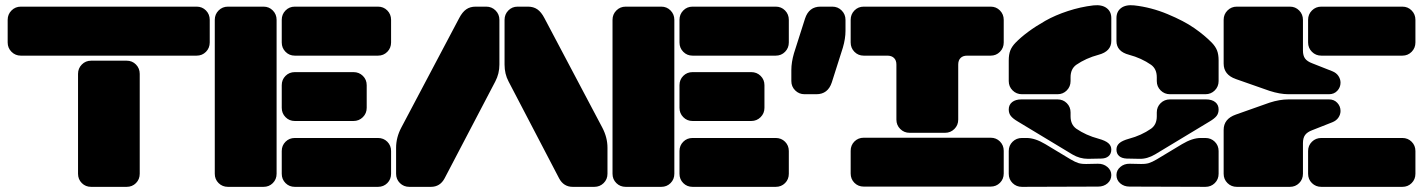

<svg xmlns="http://www.w3.org/2000/svg" viewBox="-20 -726 5529 746"><path d="M744.1 -509.8H61Q39.6 -509.8 24.7 -524.7Q9.8 -539.6 9.8 -561V-648.9Q9.8 -670.4 24.7 -685.3Q39.6 -700.2 61 -700.2H744.1Q765.6 -700.2 780.3 -685.3Q794.9 -670.4 794.9 -648.9V-561Q794.9 -539.6 780.3 -524.7Q765.6 -509.8 744.1 -509.8ZM472.2 0H334Q312.5 0 297.9 -14.6Q283.2 -29.3 283.2 -50.8V-439Q283.2 -460.4 297.9 -475.3Q312.5 -490.2 334 -490.2H472.2Q493.7 -490.2 508.3 -475.3Q522.9 -460.4 522.9 -439V-50.8Q522.9 -29.3 508.3 -14.6Q493.7 0 472.2 0Z M1003.9 0H865.7Q844.2 0 829.3 -14.6Q814.5 -29.3 814.5 -50.8V-648.9Q814.5 -670.4 829.3 -685.3Q844.2 -700.2 865.7 -700.2H1003.9Q1025.4 -700.2 1040 -685.3Q1054.7 -670.4 1054.7 -648.9V-50.8Q1054.7 -29.3 1040 -14.6Q1025.4 0 1003.9 0ZM1448.7 -509.8H1125.5Q1104 -509.8 1089.4 -524.7Q1074.7 -539.6 1074.7 -561V-648.9Q1074.7 -670.4 1089.4 -685.3Q1104 -700.2 1125.5 -700.2H1448.7Q1470.2 -700.2 1484.9 -685.3Q1499.5 -670.4 1499.5 -648.9V-561Q1499.5 -539.6 1484.9 -524.7Q1470.2 -509.8 1448.7 -509.8ZM1353.5 -255.9H1125.5Q1104 -255.9 1089.4 -270.8Q1074.7 -285.6 1074.7 -307.1V-395Q1074.7 -416.5 1089.4 -431.2Q1104 -445.8 1125.5 -445.8H1353.5Q1375 -445.8 1389.9 -431.2Q1404.8 -416.5 1404.8 -395V-307.1Q1404.8 -285.6 1389.9 -270.8Q1375 -255.9 1353.5 -255.9ZM1448.7 0H1125.5Q1104 0 1089.4 -14.6Q1074.7 -29.3 1074.7 -50.8V-139.2Q1074.7 -160.6 1089.4 -175.3Q1104 -189.9 1125.5 -189.9H1448.7Q1470.2 -189.9 1484.9 -175.3Q1499.5 -160.6 1499.5 -139.2V-50.8Q1499.5 -29.3 1484.9 -14.6Q1470.2 0 1448.7 0Z M1828.1 -700.2H1869.1Q1890.6 -700.2 1905.5 -685.3Q1920.4 -670.4 1920.4 -648.9V-475.1Q1920.4 -439.5 1904.3 -409.2L1707.5 -33.2Q1689.9 0 1654.3 0H1570.3Q1548.8 0 1533.9 -14.6Q1519 -29.3 1519 -50.8V-151.9Q1519 -191.9 1539.1 -230L1764.2 -655.8Q1776.4 -679.2 1791.5 -689.7Q1806.6 -700.2 1828.1 -700.2ZM1991.2 -700.2H2031.2Q2052.7 -700.2 2067.9 -689.7Q2083 -679.2 2095.2 -655.8L2320.3 -230Q2340.3 -191.9 2340.3 -151.9V-50.8Q2340.3 -29.3 2325.4 -14.6Q2310.5 0 2289.1 0H2205.1Q2169.9 0 2152.3 -33.2L1956.1 -409.2Q1940.4 -438.5 1940.4 -475.1V-648.9Q1940.4 -670.4 1955.1 -685.3Q1969.7 -700.2 1991.2 -700.2Z M2549.3 0H2411.1Q2389.6 0 2374.8 -14.6Q2359.9 -29.3 2359.9 -50.8V-648.9Q2359.9 -670.4 2374.8 -685.3Q2389.6 -700.2 2411.1 -700.2H2549.3Q2570.8 -700.2 2585.4 -685.3Q2600.1 -670.4 2600.1 -648.9V-50.8Q2600.1 -29.3 2585.4 -14.6Q2570.8 0 2549.3 0ZM2994.1 -509.8H2670.9Q2649.4 -509.8 2634.8 -524.7Q2620.1 -539.6 2620.1 -561V-648.9Q2620.1 -670.4 2634.8 -685.3Q2649.4 -700.2 2670.9 -700.2H2994.1Q3015.6 -700.2 3030.3 -685.3Q3044.9 -670.4 3044.9 -648.9V-561Q3044.9 -539.6 3030.3 -524.7Q3015.6 -509.8 2994.1 -509.8ZM2898.9 -255.9H2670.9Q2649.4 -255.9 2634.8 -270.8Q2620.1 -285.6 2620.1 -307.1V-395Q2620.1 -416.5 2634.8 -431.2Q2649.4 -445.8 2670.9 -445.8H2898.9Q2920.4 -445.8 2935.3 -431.2Q2950.2 -416.5 2950.2 -395V-307.1Q2950.2 -285.6 2935.3 -270.8Q2920.4 -255.9 2898.9 -255.9ZM2994.1 0H2670.9Q2649.4 0 2634.8 -14.6Q2620.1 -29.3 2620.1 -50.8V-139.2Q2620.1 -160.6 2634.8 -175.3Q2649.4 -189.9 2670.9 -189.9H2994.1Q3015.6 -189.9 3030.3 -175.3Q3044.9 -160.6 3044.9 -139.2V-50.8Q3044.9 -29.3 3030.3 -14.6Q3015.6 0 2994.1 0Z M3168 -700.2H3213.9Q3235.4 -700.2 3250.2 -685.3Q3265.1 -670.4 3265.1 -648.9V-606Q3265.1 -576.2 3254.9 -541L3211.9 -405.8Q3196.8 -359.9 3151.9 -359.9H3106Q3084.5 -359.9 3069.6 -374.8Q3054.7 -389.6 3054.7 -411.1V-454.1Q3054.7 -483.9 3064.9 -519L3107.9 -653.8Q3123 -700.2 3168 -700.2ZM3335.9 -700.2H3829.1Q3850.6 -700.2 3865.2 -685.3Q3879.9 -670.4 3879.9 -648.9V-561Q3879.9 -539.6 3865.2 -524.7Q3850.6 -509.8 3829.1 -509.8H3737.8Q3721.2 -509.8 3712.2 -500.7Q3703.1 -491.7 3703.1 -475.1V-261.2Q3703.1 -239.7 3688.2 -224.9Q3673.3 -210 3651.9 -210H3514.2Q3492.7 -210 3477.8 -224.9Q3462.9 -239.7 3462.9 -261.2V-475.1Q3462.9 -491.7 3453.6 -500.7Q3444.3 -509.8 3427.7 -509.8H3335.9Q3314.5 -509.8 3299.8 -524.7Q3285.2 -539.6 3285.2 -561V-648.9Q3285.2 -670.4 3299.8 -685.3Q3314.5 -700.2 3335.9 -700.2ZM3879.9 -140.1V-51.8Q3879.9 -30.3 3865.2 -15.6Q3850.6 -1 3829.1 -1H3335.9Q3314.5 -1 3299.8 -15.6Q3285.2 -30.3 3285.2 -51.8V-140.1Q3285.2 -161.6 3299.8 -176.3Q3314.5 -190.9 3335.9 -190.9H3829.1Q3850.6 -190.9 3865.2 -176.3Q3879.9 -161.6 3879.9 -140.1Z M4139.6 -425.8V-411.1Q4139.6 -389.6 4125 -374.8Q4110.4 -359.9 4088.9 -359.9H3950.7Q3929.2 -359.9 3914.3 -374.8Q3899.4 -389.6 3899.4 -411.1V-491.2Q3899.4 -514.6 3905.5 -530Q3911.6 -545.4 3925.8 -560.1Q3946.3 -581.1 3974.9 -602.3Q4003.4 -623.5 4041.7 -645.3Q4080.1 -667 4129.2 -683.1Q4178.2 -699.2 4228.5 -705.1Q4261.2 -708.5 4279.5 -694.8Q4297.9 -681.2 4297.9 -655.8V-566.9Q4297.9 -526.4 4248.5 -513.2Q4199.2 -500 4161.6 -474.1Q4139.6 -458 4139.6 -425.8ZM4474.6 -411.1V-425.8Q4474.6 -458 4452.6 -474.1Q4414.6 -500.5 4366.7 -513.2Q4317.9 -525.9 4317.9 -566.9V-655.8Q4317.9 -681.2 4335.9 -694.8Q4354 -708.5 4386.7 -705.1Q4452.6 -697.8 4516.6 -671.1Q4580.6 -644.5 4620.1 -616.9Q4659.7 -589.4 4688.5 -560.1Q4702.6 -545.4 4708.7 -530Q4714.8 -514.6 4714.8 -491.2V-411.1Q4714.8 -389.6 4700 -374.8Q4685.1 -359.9 4663.6 -359.9H4525.9Q4504.4 -359.9 4489.5 -374.8Q4474.6 -389.6 4474.6 -411.1ZM4248.5 -187Q4274.9 -179.7 4286.4 -169.7Q4297.9 -159.7 4297.9 -145Q4297.9 -128.4 4287.1 -119.1Q4276.4 -109.9 4257.8 -109.9L4207.5 -108.9Q4175.3 -108.9 4146.5 -126L3934.6 -253.9Q3915.5 -265.1 3907.5 -275.4Q3899.4 -285.6 3899.4 -300.8Q3899.4 -318.8 3912.6 -329.3Q3925.8 -339.8 3948.7 -339.8H4088.9Q4110.4 -339.8 4125 -325.2Q4139.6 -310.5 4139.6 -289.1V-273.9Q4139.6 -242.2 4161.6 -226.1Q4199.2 -200.2 4248.5 -187ZM4366.7 -187Q4414.6 -199.7 4452.6 -226.1Q4474.6 -242.2 4474.6 -273.9V-289.1Q4474.6 -310.5 4489.5 -325.2Q4504.4 -339.8 4525.9 -339.8H4665.5Q4688.5 -339.8 4701.7 -329.3Q4714.8 -318.8 4714.8 -300.8Q4714.8 -285.6 4706.8 -275.4Q4698.7 -265.1 4679.7 -253.9L4467.8 -126Q4437 -107.9 4406.7 -108.9L4357.4 -109.9Q4338.4 -110.8 4328.1 -119.9Q4317.9 -128.9 4317.9 -145Q4317.9 -159.7 4329.1 -169.7Q4340.3 -179.7 4366.7 -187ZM4202.6 -88.9 4245.6 -89.8Q4267.1 -90.3 4282.5 -77.4Q4297.9 -64.5 4297.9 -45.9Q4297.9 -26.4 4283.2 -13.7Q4268.6 -1 4246.6 -1L3950.7 0Q3929.2 0 3914.3 -14.6Q3899.4 -29.3 3899.4 -50.8V-139.2Q3899.4 -160.6 3914.3 -175.3Q3929.2 -189.9 3950.7 -189.9H3968.8Q4001.5 -189.9 4041.5 -166L4139.6 -106.9Q4157.7 -96.2 4170.4 -92.3Q4183.1 -88.4 4202.6 -88.9ZM4369.6 -89.8 4411.6 -88.9Q4431.2 -88.4 4443.8 -92.3Q4456.5 -96.2 4474.6 -106.9L4572.8 -166Q4612.8 -189.9 4645.5 -189.9H4663.6Q4685.1 -189.9 4700 -175.3Q4714.8 -160.6 4714.8 -139.2V-50.8Q4714.8 -29.3 4700 -14.6Q4685.1 0 4663.6 0L4368.7 -1Q4347.2 -1 4332.5 -13.7Q4317.9 -26.4 4317.9 -45.9Q4317.9 -64.5 4333 -77.4Q4348.1 -90.3 4369.6 -89.8Z M5143.6 -359.9H4986.8Q4953.1 -359.9 4912.6 -373L4781.7 -418.9Q4734.4 -435.5 4734.4 -479V-648.9Q4734.4 -670.4 4749.3 -685.3Q4764.2 -700.2 4785.6 -700.2H4991.7Q5013.2 -700.2 5027.8 -685.3Q5042.5 -670.4 5042.5 -648.9V-529.8Q5042.5 -509.8 5050.8 -498.5Q5059.1 -487.3 5078.6 -480L5156.7 -449.2Q5172.4 -442.9 5180.4 -430.7Q5188.5 -418.5 5188.5 -404.8Q5188.5 -386.7 5176 -373.3Q5163.6 -359.9 5143.6 -359.9ZM5479.5 -648.9V-561Q5479.5 -539.6 5464.8 -524.7Q5450.2 -509.8 5428.7 -509.8H5113.8Q5092.3 -509.8 5077.4 -524.7Q5062.5 -539.6 5062.5 -561V-648.9Q5062.5 -670.4 5077.4 -685.3Q5092.3 -700.2 5113.8 -700.2H5428.7Q5450.2 -700.2 5464.8 -685.3Q5479.5 -670.4 5479.5 -648.9ZM4986.8 -339.8H5143.6Q5163.6 -339.8 5176 -326.4Q5188.5 -313 5188.5 -294.9Q5188.5 -281.2 5180.4 -269.3Q5172.4 -257.3 5156.7 -251L5078.6 -220.2Q5059.1 -212.9 5050.8 -201.4Q5042.5 -189.9 5042.5 -169.9V-50.8Q5042.5 -29.3 5027.8 -14.6Q5013.2 0 4991.7 0H4785.6Q4764.2 0 4749.3 -14.6Q4734.4 -29.3 4734.4 -50.8V-221.2Q4734.4 -264.2 4781.7 -280.8L4912.6 -327.1Q4951.7 -339.8 4986.8 -339.8ZM5479.5 -139.2V-50.8Q5479.5 -29.3 5464.8 -14.6Q5450.2 0 5428.7 0H5113.8Q5092.3 0 5077.4 -14.6Q5062.5 -29.3 5062.5 -50.8V-139.2Q5062.5 -160.6 5077.4 -175.3Q5092.3 -189.9 5113.8 -189.9H5428.7Q5450.2 -189.9 5464.8 -175.3Q5479.5 -160.6 5479.5 -139.2Z"/></svg>

Font: Nastup Soft
Style: Regular
Weight: 400
Designer: Maksym Kobuzan
Foundry: Zakznak
Version: Version 1.020;hotconv 1.0.109;makeotfexe 2.5.65596